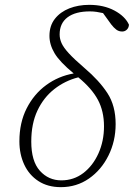

<svg xmlns="http://www.w3.org/2000/svg" viewBox="-20 -759 552 792"><path d="M231 13Q177 13 138.5 -12Q100 -37 80 -80Q60 -123 60 -176Q60 -253 90 -312Q120 -371 170.5 -408Q221 -445 284 -456Q226 -504 205 -539.5Q184 -575 184 -611Q184 -653 206.5 -681.5Q229 -710 266 -724.5Q303 -739 348 -739Q408 -739 452 -715.5Q496 -692 512 -657Q511 -644 503 -636.5Q495 -629 484 -629Q470 -629 459.5 -637Q449 -645 439 -658L405 -705Q392 -708 378.5 -710Q365 -712 351 -712Q291 -712 258.5 -687.5Q226 -663 226 -617Q226 -599 234 -581Q242 -563 264 -539Q286 -515 329 -478Q389 -427 423 -375Q457 -323 457 -247Q457 -177 427.5 -117.5Q398 -58 347 -22.5Q296 13 231 13ZM109 -175Q109 -94 144.5 -54.5Q180 -15 233 -15Q284 -15 323.5 -45Q363 -75 386 -126Q409 -177 409 -238Q409 -300 384 -347Q359 -394 303 -440Q248 -426 204 -391.5Q160 -357 134.5 -303Q109 -249 109 -175Z"/></svg>

Font: Source Serif Pro Light
Style: Italic
Weight: 300
Italic angle: -12°
Designer: Frank Grießhammer
Foundry: Adobe Systems Incorporated
Version: Version 3.001;hotconv 1.0.111;makeotfexe 2.5.65597